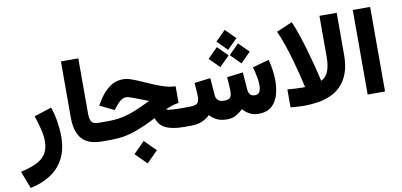

<svg xmlns="http://www.w3.org/2000/svg" viewBox="-115 -988 3211 1535"><g transform="rotate(-10 1491.0 -220.5)"><path d="M23.4 267.1 -30.3 126.5Q38.6 111.3 90.6 88.4Q142.6 65.4 171.4 24.7Q200.2 -16.1 200.2 -84Q200.2 -128.9 185.3 -186.3Q170.4 -243.7 154.3 -291.5L295.4 -337.4Q314.9 -282.7 325.2 -219Q335.4 -155.3 335.4 -96.7Q335.4 9.8 295.9 84.2Q256.3 158.7 186 203.6Q115.7 248.5 23.4 267.1Z M437 -687H578.1V-244.6Q578.1 -195.8 591.1 -173.6Q604 -151.4 650.9 -151.4H663.1V0H650.9Q538.6 0 487.8 -57.9Q437 -115.7 437 -230.5Z M978.5 54.2 1069.8 145.5 978.5 236.3 887.7 145.5ZM1305.7 -332.5V-196.8Q1276.4 -193.8 1247.3 -183.3Q1218.3 -172.9 1198.2 -164.6Q1209 -156.2 1244.6 -153.8Q1280.3 -151.4 1317.9 -151.4H1344.7V0H1315.9Q1228.5 0 1173.1 -23.2Q1117.7 -46.4 1095.7 -110.4Q1006.8 -63 916.7 -31.5Q826.7 0 725.1 0H643.6V-151.4H726.6Q787.1 -151.4 839.8 -162.1Q892.6 -172.9 949 -195.6Q1005.4 -218.3 1076.7 -253.4Q1001 -281.7 959.7 -298.1Q918.5 -314.5 901.9 -314.5Q876 -314.5 855 -298.1Q834 -281.7 821.3 -265.1L793 -229.5L677.2 -286.1L701.7 -326.2Q736.3 -383.3 786.1 -421.9Q835.9 -460.4 902.3 -460.4Q930.2 -460.4 966.8 -447.8Q1003.4 -435.1 1045.9 -416Q1088.4 -397 1133.1 -377.9Q1177.7 -358.9 1221.7 -345.9Q1265.6 -333 1305.7 -332.5Z M1770 -708 1851.1 -627 1770 -545.9 1689 -627ZM1856 -583 1937 -502 1856 -420.9 1774.9 -502ZM1684.6 -583 1765.6 -502 1684.6 -420.9 1603.5 -502ZM1665.5 0Q1617.2 0 1583.3 -16.4Q1549.3 -32.7 1527.3 -59.1Q1499.5 -32.2 1462.4 -16.1Q1425.3 0 1370.1 0H1325.2V-151.4H1371.1Q1405.8 -151.4 1426.5 -155.5Q1447.3 -159.7 1456.8 -174.6Q1466.3 -189.5 1466.3 -221.7Q1466.3 -229 1465.3 -248.8Q1464.4 -268.6 1462.6 -291.7Q1460.9 -314.9 1459.5 -332L1589.8 -348.1L1600.6 -210.4Q1605 -151.4 1666.5 -151.4Q1705.1 -151.4 1717.8 -166Q1730.5 -180.7 1730.5 -221.7Q1730.5 -228.5 1729.5 -248.3Q1728.5 -268.1 1726.8 -291.5Q1725.1 -314.9 1723.6 -332L1854 -348.1L1864.7 -210.4Q1866.7 -182.1 1878.7 -166.7Q1890.6 -151.4 1919.9 -151.4Q1947.3 -151.4 1957.3 -173.1Q1967.3 -194.8 1967.3 -225.6Q1967.3 -253.9 1961.9 -284.4Q1956.5 -314.9 1950.2 -339.6Q1943.8 -364.3 1940.9 -374.5L2075.2 -411.1Q2085.4 -371.1 2092 -326.4Q2098.6 -281.7 2098.6 -237.3Q2098.6 -175.3 2082.3 -121.1Q2065.9 -66.9 2027.3 -33.4Q1988.8 0 1920.9 0Q1877.4 0 1847.2 -17.8Q1816.9 -35.6 1795.9 -60.1Q1771.5 -36.1 1740.2 -18.1Q1709 0 1665.5 0Z M2289.1 0Q2261.7 0 2235.1 -2.2Q2208.5 -4.4 2181.2 -6.3V-152.3Q2211.4 -149.4 2243.9 -147.7Q2276.4 -146 2298.8 -146H2323.7Q2323.7 -146 2316.9 -177Q2310.1 -208 2297.1 -259.8Q2284.2 -311.5 2266.4 -374.3Q2248.5 -437 2226.8 -501.2Q2205.1 -565.4 2180.2 -620.6L2309.1 -675.8Q2334 -617.2 2356.4 -549.1Q2378.9 -481 2397.7 -414.8Q2416.5 -348.6 2430.4 -293.9Q2444.3 -239.3 2451.9 -206.3Q2459.5 -173.3 2459.5 -173.3Q2500.5 -192.4 2518.1 -238.5Q2535.6 -284.7 2535.6 -353.5V-687H2675.8V-347.2Q2675.8 -258.3 2652.8 -196.8Q2629.9 -135.3 2590.8 -96.4Q2551.8 -57.6 2501.7 -36.6Q2451.7 -15.6 2397 -7.8Q2342.3 0 2289.1 0Z M2947.3 -687V-0.5H2806.2V-687Z"/></g></svg>

Font: Vazirmatn UI Black
Style: Regular
Weight: 900
Designer: Saber Rastikerdar
Foundry: Saber Rastikerdar
Version: Version 33.003